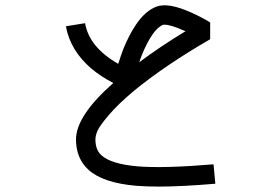

<svg xmlns="http://www.w3.org/2000/svg" viewBox="-20 -686 1040 724"><path d="M785.2 -66.4 792 6.8Q665 17.6 579.1 17.6Q532.2 17.6 494.1 14.6Q368.2 3.9 313.5 -45.9Q266.6 -88.9 266.6 -160.2Q266.6 -249 407.2 -373Q360.4 -397.5 325.2 -426.8Q245.1 -495.1 228.5 -586.9L300.8 -598.6Q316.4 -507.8 425.8 -445.3Q435.5 -475.6 445.3 -502Q467.8 -556.6 493.2 -593.8Q528.3 -645.5 570.3 -661.1Q614.3 -677.7 701.2 -638.7Q740.2 -621.1 772.5 -601.6V-538.1Q603.5 -440.4 485.4 -343.8Q425.8 -293.9 390.1 -252Q354.5 -210 347.2 -191.9Q339.8 -173.8 339.8 -160.2Q339.8 -121.1 362.3 -100.6Q398.4 -67.4 500 -58.6Q599.6 -50.8 785.2 -66.4ZM513.7 -475.6Q509.8 -463.9 504.9 -451.2Q583 -509.8 679.7 -568.4Q675.8 -570.3 671.9 -571.3Q624 -592.8 600.6 -592.8Q597.7 -592.8 595.7 -592.8Q554.7 -577.1 513.7 -475.6Z"/></svg>

Font: irohakakuC Regular
Style: Regular
Weight: 400
Designer: [Source Han Sans]
Ryoko NISHIZUKA Ë•øÂ°öÊ∂ºÂ≠ê (kana & ideographs); Paul D. Hunt (Latin, Greek & Cyrillic); Wenlong ZHAN
Version: Version 1.001.20160904